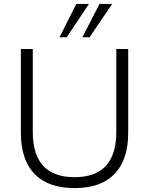

<svg xmlns="http://www.w3.org/2000/svg" viewBox="-20 -956 764 984"><path d="M362 8Q227 8 157 -64.5Q87 -137 87 -275V-705H148V-280Q148 -48 362 -48Q576 -48 576 -280V-705H637V-275Q637 -137 567 -64.5Q497 8 362 8ZM285 -765 371 -936H436L322 -765ZM402 -765 490 -936H555L439 -765Z"/></svg>

Font: Nunito Sans Light
Style: Regular
Weight: 300
Designer: Vernon Adams
Foundry: Vernon Adams
Version: Version 3.101; ttfautohint (v1.8.4.7-5d5b);gftools[0.9.27]